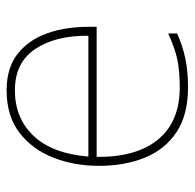

<svg xmlns="http://www.w3.org/2000/svg" viewBox="-24 -554 588 580"><g transform="rotate(-90 270.0 -264.0)"><path d="M287 -538Q355 -538 397 -505Q439 -472 459 -416.5Q479 -361 479 -291V-266H86Q85 -145 139 -80Q193 -15 296 -15Q344 -15 378.5 -22Q413 -29 459 -50V-23Q421 -6 382.5 2Q344 10 296 10Q213 10 160.5 -25Q108 -60 83.5 -121Q59 -182 59 -259Q59 -334 84 -397.5Q109 -461 159.5 -499.5Q210 -538 287 -538ZM287 -513Q203 -513 149.5 -456.5Q96 -400 87 -291H452Q453 -390 412 -451.5Q371 -513 287 -513Z"/></g></svg>

Font: Noto Sans Bengali Thin
Style: Regular
Weight: 100
Designer: Jelle Bosma - Monotype Design Team
Foundry: Monotype Imaging Inc.
Version: Version 2.003; ttfautohint (v1.8.4.7-5d5b)